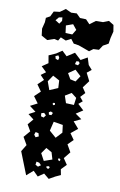

<svg xmlns="http://www.w3.org/2000/svg" viewBox="-149 -990 667 1064"><g transform="rotate(15 184.0 -458.5)"><path d="M75 -67 55 -107 75 -147 47 -187 75 -226 51 -260 75 -294 41 -316 75 -338 37 -362 75 -386 45 -420 75 -454 46 -488 75 -521 50 -543 75 -565 43 -591 75 -617 64 -659 102 -680 132 -704 162 -680 202 -711 242 -680 277 -704 293 -665 316 -643 293 -621 319 -579 293 -537 315 -510 293 -482 313 -462 293 -442 329 -414 293 -386 331 -364 293 -342 328 -308 293 -274 320 -242 293 -210 320 -171 293 -131 319 -99 293 -67 302 -36 274 -20 242 2 210 -20 180 5 150 -20 116 15ZM125 -661 117 -673 102 -665 107 -651 122 -647ZM242 -662 233 -670 221 -667 218 -650 236 -648ZM265 -593 229 -621 194 -592 215 -562 246 -558ZM157 -540 118 -557 97 -519 118 -474 163 -498ZM273 -471 242 -491 209 -467 226 -428 271 -430ZM167 -413 158 -412 155 -406 160 -399 169 -403ZM170 -357 157 -362 147 -355 151 -342 165 -343ZM136 -334 123 -345 108 -339 111 -322 127 -319ZM240 -307 187 -311 179 -258 220 -228 249 -265ZM122 -228 105 -230 101 -214 112 -202 128 -211ZM219 -145 185 -160 165 -125 190 -87 234 -107ZM271 -123 263 -120 266 -112 274 -108 278 -117ZM168 -71 152 -73 151 -55 167 -48 181 -60ZM231 -63 221 -66 210 -59 220 -51 228 -53ZM211 -756 182 -758 162 -780 135 -763 104 -773 94 -752 71 -755 35 -739 -1 -755 -9 -793 -3 -831 -4 -856 17 -870 29 -901 62 -908 90 -932 124 -920 155 -924 179 -904 213 -906 238 -884 268 -911 308 -915 338 -930 368 -915 377 -879 371 -841 369 -808 341 -789 326 -761 295 -757 275 -739ZM84 -882 65 -877 51 -857 76 -844 87 -863ZM176 -835 151 -861 114 -844 123 -803 161 -805Z"/></g></svg>

Font: Rubik Gemstones
Style: Regular
Weight: 400
Designer: Hubert and Fischer, NaN
Foundry: Hubert and Fischer, NaN
Version: Version 2.200